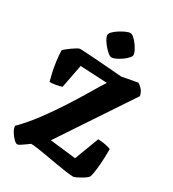

<svg xmlns="http://www.w3.org/2000/svg" viewBox="-226 -1091 1095 1214"><g transform="rotate(30 321.0 -484.0)"><path d="M94 0Q84 0 68 -15.5Q52 -31 38.5 -53Q25 -75 24 -95Q82 -153 136 -225.5Q190 -298 237.5 -371.5Q285 -445 320 -504Q346 -548 364.5 -578.5Q383 -609 391 -620L194 -630L161 -459Q146 -453 120 -448.5Q94 -444 74 -444Q67 -469 59 -504.5Q51 -540 46 -579.5Q41 -619 40 -656Q44 -661 57 -671.5Q70 -682 86 -693.5Q102 -705 116.5 -713.5Q131 -722 138 -722Q146 -722 172.5 -720.5Q199 -719 235.5 -716.5Q272 -714 312.5 -711Q353 -708 389.5 -705Q426 -702 451 -700Q464 -703 488.5 -707.5Q513 -712 535.5 -716Q558 -720 563 -721Q575 -715 591.5 -698Q608 -681 614 -652L266 -129L455 -107L522 -284Q551 -284 577.5 -278Q604 -272 616 -267Q616 -198 612 -153Q608 -108 603.5 -84Q599 -60 595 -54Q592 -49 580 -40Q568 -31 552 -22Q536 -13 522.5 -6.5Q509 0 503 0Q483 0 447.5 -5Q412 -10 369.5 -17.5Q327 -25 285.5 -32Q244 -39 213 -43.5Q182 -48 169 -47Q159 -40 144 -29Q129 -18 115 -9Q101 0 94 0ZM334 -774Q324 -774 309 -786.5Q294 -799 278.5 -817Q263 -835 252.5 -853.5Q242 -872 242 -885Q242 -896 256 -910Q270 -924 290.5 -937Q311 -950 331 -959Q351 -968 363 -968Q374 -968 388.5 -955.5Q403 -943 416.5 -924.5Q430 -906 439.5 -887.5Q449 -869 449 -857Q449 -847 436.5 -833Q424 -819 405 -805.5Q386 -792 367 -783Q348 -774 334 -774Z"/></g></svg>

Font: Texturina Medium 12pt Black
Style: Regular
Weight: 900
Version: Version 1.002